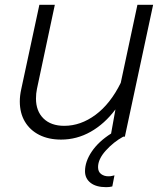

<svg xmlns="http://www.w3.org/2000/svg" viewBox="-20 -566 690 795"><path d="M129 -158Q129 -106 160 -75.5Q191 -45 246 -45Q314 -45 375.5 -90.5Q437 -136 480 -223L549 -546H614L497 0H490Q450 22 418 57.5Q386 93 386 126Q386 145 398.5 154.5Q411 164 429 164Q439 164 445.5 162Q452 160 454 160L445 206Q433 209 420 209Q378 209 355 191Q332 173 332 143Q332 103 360 61.5Q388 20 440 -13L458 -113Q413 -53 355.5 -20.5Q298 12 233 12Q181 12 142.5 -7.5Q104 -27 83 -62.5Q62 -98 62 -146Q62 -170 68 -197L143 -546H207L133 -198Q129 -179 129 -158Z"/></svg>

Font: Azeret Mono Light
Style: Italic
Weight: 300
Italic angle: -12°
Designer: Martin Vácha
Foundry: Displaay
Version: Version 1.000; Glyphs 3.0.3, build 3074